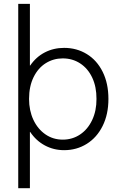

<svg xmlns="http://www.w3.org/2000/svg" viewBox="-20 -772 629 997"><path d="M74.7 -752H135.3V-431.6H136.7Q167 -476.1 212.6 -499.8Q258.3 -523.4 313 -523.4Q378.4 -523.4 430.9 -491.2Q483.4 -459 513.2 -398.9Q543 -338.9 543 -258.3Q543 -178.2 512.9 -117.9Q482.9 -57.6 430.4 -24.9Q377.9 7.8 313 7.8Q258.8 7.8 212.9 -16.8Q167 -41.5 136.7 -86.9H135.3V205.1H74.7ZM481 -258.3Q481.4 -320.8 459 -368.7Q436.5 -416.5 396.5 -442.6Q356.4 -468.8 305.7 -468.8Q257.8 -468.8 218 -444.1Q178.2 -419.4 154.5 -371.6Q130.9 -323.7 130.9 -258.3Q130.9 -198.2 153.3 -150.1Q175.8 -102.1 215.6 -74.5Q255.4 -46.9 305.7 -46.9Q356 -46.9 396 -73.7Q436 -100.6 458.7 -148.9Q481.4 -197.3 481 -258.3Z"/></svg>

Font: Reddit Sans Light
Style: Regular
Weight: 300
Designer: Stephen Hutchings
Foundry: Reddit
Version: Version 1.013